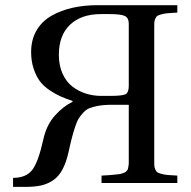

<svg xmlns="http://www.w3.org/2000/svg" viewBox="-20 -712 745 747"><path d="M30.8 15.1V-20Q81.1 -20 105 -50.3Q128.9 -80.6 148.9 -170.9Q161.1 -226.1 193.8 -262.5Q226.6 -298.8 262.2 -315.9V-318.8H263.2Q235.8 -328.1 216.3 -336.7Q196.8 -345.2 173.3 -360.8Q149.9 -376.5 135.5 -395.5Q121.1 -414.6 111.1 -444.1Q101.1 -473.6 101.1 -509.8Q101.1 -557.6 122.3 -593.8Q143.6 -629.9 180.7 -650.9Q217.8 -671.9 262.9 -681.9Q308.1 -691.9 360.8 -691.9H669.9V-663.1Q644.5 -661.6 632.3 -660.6Q620.1 -659.7 607.9 -656.2Q595.7 -652.8 591.8 -650.1Q587.9 -647.5 584.2 -639.2Q580.6 -630.9 580.3 -623.3Q580.1 -615.7 580.1 -599.1V-92.8Q580.1 -76.2 580.3 -68.6Q580.6 -61 584.2 -52.7Q587.9 -44.4 591.8 -41.7Q595.7 -39.1 607.9 -35.6Q620.1 -32.2 632.3 -31.2Q644.5 -30.3 669.9 -28.8V0H375V-28.8Q393.1 -29.8 403.3 -30.5Q413.6 -31.2 425.5 -32.5Q437.5 -33.7 443.4 -34.4Q449.2 -35.2 456.5 -37.6Q463.9 -40 466.8 -41.7Q469.7 -43.5 473.4 -47.6Q477.1 -51.8 477.8 -55.2Q478.5 -58.6 479.7 -65.2Q481 -71.8 481 -77.4Q481 -83 481 -92.8V-304.2H403.8Q379.9 -303.7 361.8 -300.3Q343.8 -296.9 329.8 -291.7Q315.9 -286.6 305.2 -275.1Q294.4 -263.7 286.9 -252Q279.3 -240.2 272.2 -218.3Q265.1 -196.3 259.8 -176.3Q254.4 -156.2 247.1 -122.1Q237.8 -80.1 223.1 -52.7Q208.5 -25.4 186.8 -10.7Q165 3.9 140.1 9.5Q115.2 15.1 80.1 15.1ZM209 -499Q209 -457 223.4 -425.3Q237.8 -393.6 261.7 -375.2Q285.6 -356.9 314.2 -347.9Q342.8 -338.9 374 -338.9H407.2Q454.1 -338.9 467.5 -345Q481 -351.1 481 -377.9V-620.1Q481 -641.6 466.6 -649.4Q452.1 -657.2 404.8 -657.2H373Q295.9 -657.2 252.4 -615.7Q209 -574.2 209 -499Z"/></svg>

Font: Heuristica
Style: Regular
Weight: 400
Version: Version 1.0.2